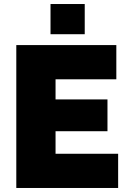

<svg xmlns="http://www.w3.org/2000/svg" viewBox="-20 -934 637 954"><path d="M256 -170H567V0H61V-710H558V-540H256V-440H514V-282H256ZM401 -764H231V-914H401Z"/></svg>

Font: Raleway
Style: Heavy
Weight: 900
Designer: Matt McInerney, Pablo Impallari, Rodrigo Fuenzalida
Foundry: Matt McInerney, Pablo Impallari, Rodrigo Fuenzalida
Version: Version 2.001